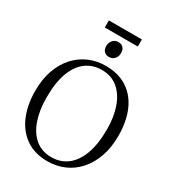

<svg xmlns="http://www.w3.org/2000/svg" viewBox="-240 -1162 1183 1307"><g transform="rotate(30 351.5 -509.0)"><path d="M344.5 11Q242 12 171.8 -36Q101.5 -84 65.5 -169Q29.5 -254 29.5 -364.5Q29.5 -456 55 -527.5Q80.5 -599 126 -649Q171.5 -699 231.8 -725Q292 -751 361.5 -751Q462.5 -751 532 -705.2Q601.5 -659.5 637.5 -576Q673.5 -492.5 673.5 -380Q673.5 -289 648.2 -217Q623 -145 578.2 -94.2Q533.5 -43.5 473.8 -16.8Q414 10 344.5 11ZM349.5 -26.5Q420 -26.5 472.5 -66Q525 -105.5 554.5 -184Q584 -262.5 584 -380Q584 -477 557.5 -552.2Q531 -627.5 479.5 -670.5Q428 -713.5 352.5 -713.5Q282.5 -713.5 230 -675.2Q177.5 -637 148.2 -559.5Q119 -482 119 -364.5Q119 -263 145.5 -187Q172 -111 223.2 -68.8Q274.5 -26.5 349.5 -26.5ZM347.5 -813.5Q324 -813.5 309.8 -828.2Q295.5 -843 295.5 -869.5Q295.5 -896 311.8 -915Q328 -934 354.5 -934H355.5Q379 -934 393.2 -919.2Q407.5 -904.5 407.5 -877.5Q407.5 -851 391.2 -832.2Q375 -813.5 348.5 -813.5ZM483.5 -1029V-973.5H224V-1029Z"/></g></svg>

Font: Merriweather 72pt Light
Style: Regular
Weight: 300
Version: Version 2.100